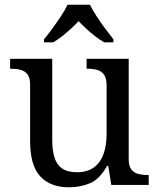

<svg xmlns="http://www.w3.org/2000/svg" viewBox="-20 -786 675 816"><path d="M273 10Q194 10 151 -36.5Q108 -83 108 -186V-426Q108 -456 96.5 -470.5Q85 -485 66.5 -489.5Q48 -494 26 -494H23V-536H202V-191Q202 -148 211.5 -117Q221 -86 244 -70Q267 -54 307 -54Q351 -54 379 -74.5Q407 -95 420 -131.5Q433 -168 433 -216V-422Q433 -454 422 -469Q411 -484 392.5 -489Q374 -494 351 -494H348V-536H527V-109Q527 -80 538.5 -65.5Q550 -51 568.5 -46.5Q587 -42 609 -42H612V0H453L440 -81H435Q404 -25 363 -7.5Q322 10 273 10ZM167 -619Q183 -638 202 -664Q221 -690 239 -717Q257 -744 267 -766H362Q373 -744 390.5 -717Q408 -690 427.5 -664Q447 -638 462 -619V-606H423Q404 -617 384.5 -632Q365 -647 347 -663.5Q329 -680 314 -696Q299 -680 281 -663.5Q263 -647 244 -632Q225 -617 206 -606H167Z"/></svg>

Font: Noto Serif Tamil
Style: Italic
Weight: 400
Italic angle: -12°
Designer: Indian Type Foundry, Tom Grace, and the Monotype Design Team
Foundry: Monotype Imaging Inc.
Version: Version 2.003